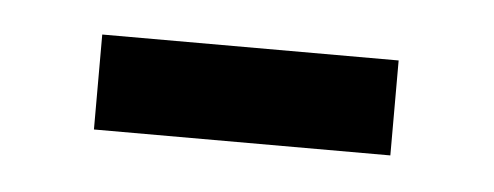

<svg xmlns="http://www.w3.org/2000/svg" viewBox="-24 -364 363 141"><g transform="rotate(5 157.5 -294.0)"><path d="M47.6 -259.2V-329.2H266.1V-259.2Z"/></g></svg>

Font: Teko Variable Light
Style: Regular
Weight: 300
Designer: Manushi Parikh, Jonny Pinhorn
Foundry: Indian Type Foundry
Version: Version 3.000